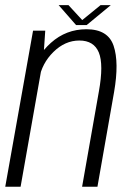

<svg xmlns="http://www.w3.org/2000/svg" viewBox="-34 -712 499 732"><path d="M-14 0H44.5L131.5 -492L138.5 -595H92ZM279 0H337.5L401 -361.5Q420.5 -474 399.2 -537.2Q378 -600.5 295.5 -600.5Q218 -600.5 160.2 -548.8Q102.5 -497 91 -434L115 -410Q125.5 -470.5 169.8 -514Q214 -557.5 268.5 -557.5Q324 -557.5 342.8 -511.8Q361.5 -466 343 -363.5ZM256 -616.5H296.5L388.5 -692.5H349.5L279.5 -635.5L227 -692.5H189.5Z"/></svg>

Font: Anybody SemiCondensed Light
Style: Italic
Weight: 300
Width: 4
Italic angle: -10°
Version: Version 1.113;gftools[0.9.25]